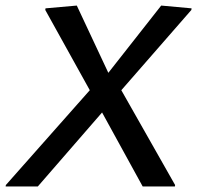

<svg xmlns="http://www.w3.org/2000/svg" viewBox="-66 -670 708 690"><path d="M96.7 -634.2 256.7 -345.8 -45 -5 -45.8 0H70L300.8 -265.8L446.7 0H562.5L563.3 -5L370 -345.8L621.7 -634.2L622.5 -640L513.3 -650L323.3 -408.3L210 -650L97.5 -640Z"/></svg>

Font: Boon Medium
Style: Italic
Weight: 500
Italic angle: -9°
Designer: Sungsit Sawaiwan
Foundry: FontUni
Version: Version 3.0